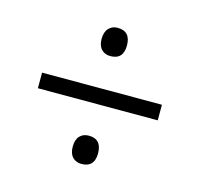

<svg xmlns="http://www.w3.org/2000/svg" viewBox="-71 -609 595 571"><g transform="rotate(15 226.5 -323.5)"><path d="M225 -446Q208 -446 197.5 -457Q187 -468 187 -489Q187 -510 197.5 -521.5Q208 -533 225 -533Q265 -533 265 -489Q265 -446 225 -446ZM42 -346H411V-298H42ZM225 -114Q208 -114 197.5 -125Q187 -136 187 -157Q187 -179 197.5 -190Q208 -201 225 -201Q265 -201 265 -157Q265 -114 225 -114Z"/></g></svg>

Font: Noto Sans Devanagari UI Condensed Light
Style: Regular
Weight: 300
Width: 3
Designer: Jelle Bosma - Monotype Design Team
Foundry: Monotype Imaging Inc.
Version: Version 2.004; ttfautohint (v1.8.4.7-5d5b)